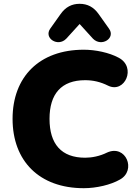

<svg xmlns="http://www.w3.org/2000/svg" viewBox="-20 -977 728 1008"><path d="M398 -851 468 -774C513 -728 589 -777 552 -827L498 -903C472 -940 439 -957 398 -957C357 -957 324 -940 298 -903L244 -827C208 -777 284 -728 328 -774ZM420 11C487 11 562 -7 609 -34C698 -82 641 -221 542 -176C504 -157 462 -149 427 -149C302 -149 240 -221 240 -353C240 -484 302 -556 427 -556C469 -556 508 -547 548 -527C635 -485 698 -624 603 -674C553 -701 481 -716 420 -716C186 -716 46 -573 46 -353C46 -132 186 11 420 11Z"/></svg>

Font: Nunito Black
Style: Regular
Weight: 900
Designer: Vernon Adams
Foundry: Vernon Adams
Version: Version 3.602